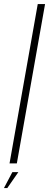

<svg xmlns="http://www.w3.org/2000/svg" viewBox="-66 -805 242 946"><path d="M-19 0H17L156 -785H120ZM-46.5 121.5H-30L24.5 43H-5Z"/></svg>

Font: Anybody ExtraCondensed ExtraLight
Style: Italic
Weight: 250
Width: 2
Italic angle: -10°
Version: Version 1.113;gftools[0.9.25]